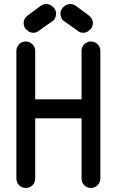

<svg xmlns="http://www.w3.org/2000/svg" viewBox="-20 -929 581 949"><path d="M181 -900Q195 -910 211 -909Q227 -908 238 -898Q241 -895 243 -894Q245 -893 248 -888Q258 -876 257 -859.5Q256 -843 247 -831Q245 -828 242.5 -827Q240 -826 237 -823L172 -777Q159 -766 143 -767Q127 -768 116 -778Q113 -780 111 -782.5Q109 -785 106 -787Q97 -800 97 -815.5Q97 -831 108 -844Q110 -847 112 -848.5Q114 -850 116 -852ZM355 -900Q341 -910 325 -909Q309 -908 298 -898Q295 -895 293 -894Q291 -893 288 -888Q278 -876 279 -859.5Q280 -843 289 -831Q291 -828 293.5 -827Q296 -826 299 -823L364 -777Q377 -766 393 -767Q409 -768 420 -778Q423 -780 425 -782.5Q427 -785 430 -787Q439 -800 439 -815.5Q439 -831 428 -844Q426 -847 424 -848.5Q422 -850 420 -852ZM61 -677Q61 -696 74.5 -710Q88 -724 107 -724Q127 -724 140.5 -710Q154 -696 154 -677V-438H383V-677Q383 -696 396.5 -710Q410 -724 429 -724Q449 -724 462.5 -710Q476 -696 476 -677V-47Q476 -27 462.5 -13.5Q449 0 429 0Q410 0 396.5 -13.5Q383 -27 383 -47V-344H154V-47Q154 -27 140.5 -13.5Q127 0 107 0Q88 0 74.5 -13.5Q61 -27 61 -47Z"/></svg>

Font: VDS
Style: Regular
Weight: 400
Designer: artmaker
Foundry: artmaker
Version: Version 1.000 2009 initial release